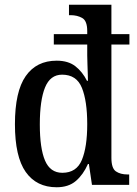

<svg xmlns="http://www.w3.org/2000/svg" viewBox="-20 -780 580 810"><path d="M219 10Q134 10 88.5 -54.5Q43 -119 43 -256Q43 -394 88.5 -459Q134 -524 219 -524Q268 -524 298 -500.5Q328 -477 347 -439H351Q351 -442 350.5 -462.5Q350 -483 349 -507.5Q348 -532 348 -546V-592H207V-636H348V-649Q348 -692 327 -704Q306 -716 278 -716H271V-760H450V-636H526V-592H450V-114Q450 -70 469 -57Q488 -44 518 -44H525V0H368L355 -88H351Q331 -43 300 -16.5Q269 10 219 10ZM243 -51Q303 -51 325.5 -105.5Q348 -160 348 -256Q348 -354 325.5 -409.5Q303 -465 242 -465Q192 -465 170 -411Q148 -357 148 -255Q148 -154 170 -102.5Q192 -51 243 -51Z"/></svg>

Font: Noto Serif Armenian Condensed Medium
Style: Regular
Weight: 500
Width: 3
Designer: Monotype Design Team
Foundry: Monotype Imaging Inc.
Version: Version 2.008; ttfautohint (v1.8.4.7-5d5b)